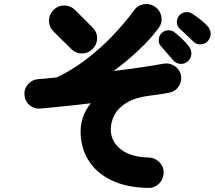

<svg xmlns="http://www.w3.org/2000/svg" viewBox="-20 -844 1053 941"><path d="M706 77Q598 75 524 38.5Q450 2 412.5 -60Q375 -122 375 -200Q375 -237 387.5 -272Q400 -307 425 -338Q353 -329 286.5 -322.5Q220 -316 178 -312Q148 -309 125 -328.5Q102 -348 100 -377Q97 -407 116.5 -430Q136 -453 165 -456Q211 -459 259 -465Q333 -500 403 -553.5Q473 -607 533 -670Q593 -733 637 -793Q655 -819 685.5 -823.5Q716 -828 741 -810Q766 -792 771 -761.5Q776 -731 757 -706Q716 -651 659 -597.5Q602 -544 537 -496Q611 -505 675 -514.5Q739 -524 782 -532Q811 -537 836 -520.5Q861 -504 867 -475Q872 -446 855.5 -420.5Q839 -395 810 -390Q790 -386 765 -382Q740 -378 712 -375Q643 -366 601.5 -341Q560 -316 541.5 -281.5Q523 -247 523 -209Q523 -151 571.5 -112.5Q620 -74 709 -72Q740 -71 761.5 -49Q783 -27 782 4Q781 35 759 56.5Q737 78 706 77ZM329 -604 242 -690Q220 -712 220 -742.5Q220 -773 242 -795Q264 -817 295 -817Q326 -817 348 -795L434 -709Q456 -687 456 -656.5Q456 -626 434 -604Q412 -582 381.5 -582Q351 -582 329 -604ZM901 -544Q886 -530 864.5 -531Q843 -532 829 -548Q819 -560 799.5 -582.5Q780 -605 766 -621Q757 -632 758 -650.5Q759 -669 773 -683Q785 -694 803 -695.5Q821 -697 835 -686Q852 -673 873 -653Q894 -633 907 -615Q919 -599 918 -579Q917 -559 901 -544ZM928 -640Q917 -651 895 -671.5Q873 -692 858 -706Q848 -717 847 -735Q846 -753 859 -769Q870 -781 887.5 -784Q905 -787 920 -778Q937 -768 960.5 -749.5Q984 -731 998 -715Q1012 -699 1012.5 -679.5Q1013 -660 999 -643Q986 -628 964.5 -626.5Q943 -625 928 -640Z"/></svg>

Font: Zen Maru Gothic Black
Style: Regular
Weight: 900
Designer: Yoshimichi Ohira
Foundry: Positype
Version: Version 1.001